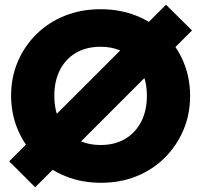

<svg xmlns="http://www.w3.org/2000/svg" viewBox="-20 -761 852 813"><path d="M683 -741 793 -632 129 32 19 -78ZM408 13Q326 13 257 -15Q188 -43 136.5 -93Q85 -143 56 -210.5Q27 -278 27 -356Q27 -434 55.5 -500.5Q84 -567 135 -617Q186 -667 255 -694.5Q324 -722 406 -722Q488 -722 557 -694.5Q626 -667 677 -617Q728 -567 756.5 -500Q785 -433 785 -355Q785 -277 756.5 -210Q728 -143 677 -92.5Q626 -42 557.5 -14.5Q489 13 408 13ZM406 -147Q466 -147 510 -173Q554 -199 578 -246Q602 -293 602 -356Q602 -402 588.5 -440Q575 -478 549 -505.5Q523 -533 487 -548Q451 -563 406 -563Q346 -563 302 -537.5Q258 -512 234 -465Q210 -418 210 -356Q210 -308 223.5 -269.5Q237 -231 263 -203.5Q289 -176 325 -161.5Q361 -147 406 -147Z"/></svg>

Font: Outfit ExtraBold
Style: Regular
Weight: 800
Designer: Rodrigo Fuenzalida
Foundry: fragTYPE
Version: Version 1.100;gftools[0.9.27]